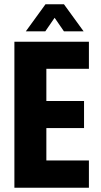

<svg xmlns="http://www.w3.org/2000/svg" viewBox="-20 -887 476 907"><path d="M102 -739H194L238 -803L282 -739H375L282 -867H195ZM48 0H400V-129H199V-282H377V-410H199V-562H400V-690H48Z"/></svg>

Font: Decalotype
Style: Bold
Weight: 700
Designer: Alfredo Marco Pradil
Foundry: Alfredo Marco Pradil
Version: Version 1.0